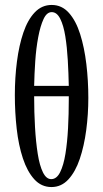

<svg xmlns="http://www.w3.org/2000/svg" viewBox="-20 -745 417 776"><path d="M188 11Q147 11 118.5 -20.5Q90 -52 72.5 -105Q55 -158 47.5 -224.5Q40 -291 40 -361Q40 -431 48.5 -496.5Q57 -562 74.5 -613.5Q92 -665 120.5 -695Q149 -725 189 -725Q230 -725 258.5 -693Q287 -661 304 -607Q321 -553 329 -486Q337 -419 337 -349Q337 -283 328.5 -219Q320 -155 302.5 -103Q285 -51 256.5 -20Q228 11 188 11ZM189 -696Q169 -696 156 -668Q143 -640 134.5 -595Q126 -550 122.5 -498Q119 -446 118 -398H258Q257 -449 254 -501.5Q251 -554 244 -598Q237 -642 223.5 -669Q210 -696 189 -696ZM187 -21Q209 -21 223 -49Q237 -77 244.5 -123.5Q252 -170 255 -227Q258 -284 258 -343Q258 -350 258 -356H118Q118 -291 121.5 -231Q125 -171 132.5 -123.5Q140 -76 153.5 -48.5Q167 -21 187 -21Z"/></svg>

Font: Junicode Two Beta Condensed
Style: Regular
Weight: 400
Width: 3
Designer: Peter S. Baker
Foundry: Briery Creek Software
Version: Version 1.053; ttfautohint (v1.8.4)